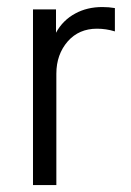

<svg xmlns="http://www.w3.org/2000/svg" viewBox="-20 -534 377 554"><path d="M75.2 -506.8H141.6V-439.5Q161.1 -475.6 197.3 -495.1Q231.4 -513.7 275.4 -513.7Q293.9 -513.7 311.5 -510.7V-443.4Q286.1 -451.2 259.8 -451.2Q208 -451.2 175.8 -415Q142.6 -377 142.6 -321.3V0H75.2Z"/></svg>

Font: Altinn-DIN
Style: Regular
Weight: 400
Designer: Charles Nix
Foundry: Altinn
Version: Version 2.00